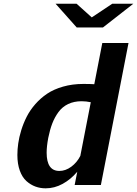

<svg xmlns="http://www.w3.org/2000/svg" viewBox="-20 -1003 743 1041"><path d="M74.2 -162.6Q74.2 -192.9 78.9 -225.8Q83.5 -258.8 95.2 -296.9Q106.9 -335 124.8 -370.1Q142.6 -405.3 171.1 -438Q199.7 -470.7 235.6 -494.9Q271.5 -519 322 -533.4Q372.6 -547.9 431.6 -547.9Q469.2 -547.9 491.2 -546.4L534.7 -770H676.8L526.9 0H384.8L398.9 -71.8Q363.8 -30.3 319.6 -6.1Q275.4 18.1 227.5 18.1Q198.2 18.1 172.1 8.5Q146 -1 123.3 -21.2Q100.6 -41.5 87.4 -77.9Q74.2 -114.3 74.2 -162.6ZM477.5 -908.7 588.9 -982.9H703.1L538.1 -854H396L281.2 -982.9H395ZM422.4 -454.1Q381.3 -454.1 349.6 -439Q317.9 -423.8 297.1 -395.5Q276.4 -367.2 263.4 -333.5Q250.5 -299.8 241.7 -255.9Q232.9 -209 232.9 -175.3Q232.9 -76.2 301.8 -76.2Q335.4 -76.2 366.5 -99.1Q397.5 -122.1 415.5 -157.7L472.2 -448.7Q446.8 -454.1 422.4 -454.1Z"/></svg>

Font: Aurulent Sans
Style: BoldItalic
Weight: 700
Italic angle: -11°
Version: Version 2007.05.04